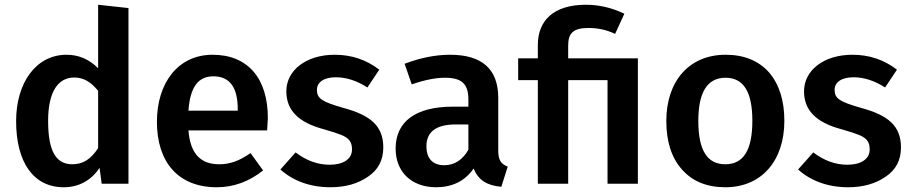

<svg xmlns="http://www.w3.org/2000/svg" viewBox="-20 -775 3848 810"><path d="M394 -755V-487C356 -525 312 -544 261 -544C132 -544 48 -426 48 -264C48 -92 120 15 249 15C314 15 367 -16 400 -67L409 0H522V-741ZM285 -82C218 -82 183 -134 183 -265C183 -388 225 -448 293 -448C334 -448 363 -429 394 -392V-150C363 -103 330 -82 285 -82Z M1110 -277C1110 -445 1025 -544 877 -544C730 -544 642 -424 642 -261C642 -90 733 15 894 15C966 15 1031 -9 1090 -56L1037 -129C990 -97 952 -82 905 -82C830 -82 783 -122 775 -225H1107C1109 -253 1110 -270 1110 -277ZM983 -308H775C782 -409 817 -453 880 -453C949 -453 983 -407 983 -314Z M1392 -544C1271 -544 1188 -478 1188 -390C1188 -311 1237 -259 1345 -230C1380 -220 1405 -212 1422 -205C1454 -191 1465 -175 1465 -144C1465 -104 1428 -80 1371 -80C1321 -80 1273 -97 1227 -132L1163 -60C1215 -13 1287 15 1374 15C1437 15 1490 0 1533 -30C1576 -59 1597 -100 1597 -153C1597 -244 1543 -289 1428 -320C1337 -346 1317 -360 1317 -396C1317 -428 1346 -449 1397 -449C1440 -449 1485 -435 1530 -406L1580 -481C1526 -523 1463 -544 1392 -544Z M2082 -362C2082 -483 2014 -544 1879 -544C1817 -544 1753 -531 1687 -506L1717 -419C1772 -438 1818 -447 1857 -447C1926 -447 1956 -423 1956 -355V-325H1890C1735 -325 1649 -263 1649 -148C1649 -51 1715 15 1820 15C1887 15 1942 -11 1978 -64C1998 -15 2035 8 2095 13L2122 -72C2094 -83 2082 -99 2082 -140ZM1854 -78C1805 -78 1779 -107 1779 -158C1779 -219 1820 -250 1903 -250H1956V-143C1931 -100 1897 -78 1854 -78Z M2452 -755C2315 -755 2249 -688 2249 -585V-529H2166V-437H2249V0H2377V-437H2543V0H2671V-529H2377V-583C2377 -635 2398 -657 2463 -657C2502 -657 2540 -649 2575 -632L2614 -717C2562 -742 2508 -755 2452 -755Z M3041 -544C2886 -544 2791 -431 2791 -265C2791 -178 2813 -109 2857 -60C2901 -10 2962 15 3040 15C3194 15 3289 -98 3289 -265C3289 -352 3267 -420 3224 -470C3180 -519 3119 -544 3041 -544ZM3041 -447C3116 -447 3154 -389 3154 -265C3154 -141 3116 -82 3040 -82C2964 -82 2926 -140 2926 -265C2926 -386 2964 -447 3041 -447Z M3576 -544C3455 -544 3372 -478 3372 -390C3372 -311 3421 -259 3529 -230C3564 -220 3589 -212 3606 -205C3638 -191 3649 -175 3649 -144C3649 -104 3612 -80 3555 -80C3505 -80 3457 -97 3411 -132L3347 -60C3399 -13 3471 15 3558 15C3621 15 3674 0 3717 -30C3760 -59 3781 -100 3781 -153C3781 -244 3727 -289 3612 -320C3521 -346 3501 -360 3501 -396C3501 -428 3530 -449 3581 -449C3624 -449 3669 -435 3714 -406L3764 -481C3710 -523 3647 -544 3576 -544Z"/></svg>

Font: Fira Sans Medium
Style: Regular
Weight: 500
Designer: Carrois Corporate & Edenspiekermann AG
Foundry: Carrois Corporate GbR & Edenspiekermann AG
Version: Version 4.203